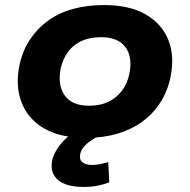

<svg xmlns="http://www.w3.org/2000/svg" viewBox="-20 -534 751 759"><path d="M320 11Q219 11 155 -26Q91 -63 65.5 -128.5Q40 -194 57 -276Q69 -333 98 -377Q127 -421 169.5 -452Q212 -483 268 -498.5Q324 -514 391 -514Q492 -514 556 -477Q620 -440 645.5 -376Q671 -312 654 -229Q642 -172 613 -127.5Q584 -83 541 -52Q498 -21 442.5 -5Q387 11 320 11ZM332 -116Q375 -116 407 -131Q439 -146 461 -174Q483 -202 491 -241Q505 -308 476 -347.5Q447 -387 379 -387Q337 -387 304.5 -373Q272 -359 250.5 -331Q229 -303 220 -264Q207 -197 236 -156.5Q265 -116 332 -116ZM310 205Q242 205 209.5 177.5Q177 150 186 101Q196 59 233.5 20.5Q271 -18 334 -45L376 0Q357 10 340 21.5Q323 33 311.5 46.5Q300 60 297 76Q293 98 306.5 108Q320 118 344 118Q361 118 375.5 115Q390 112 408 107L412 187Q387 196 363.5 200.5Q340 205 310 205Z"/></svg>

Font: Nunito Sans 7pt SemiExpanded ExtraBold
Style: Italic
Weight: 800
Width: 6
Italic angle: -9°
Designer: Vernon Adams
Foundry: Vernon Adams
Version: Version 3.101;gftools[0.9.27]